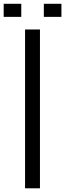

<svg xmlns="http://www.w3.org/2000/svg" viewBox="-57 -1019 352 1039"><path d="M78.6 0V-859.4H159.2V0ZM180.2 -927.7V-998.5H275.4V-927.7ZM-37.1 -927.7V-998.5H58.1V-927.7Z"/></svg>

Font: Antonio ExtraLight
Style: Regular
Weight: 250
Designer: Vernon Adams
Foundry: Vernon Adams
Version: Version 1.002